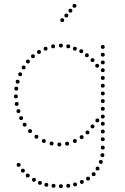

<svg xmlns="http://www.w3.org/2000/svg" viewBox="-20 -752 647 990"><path d="M301 -638Q291 -638 291 -648Q291 -658 301 -658Q311 -658 311 -648Q311 -638 301 -638ZM322 -662Q312 -662 312 -672Q312 -682 322 -682Q332 -682 332 -672Q332 -662 322 -662ZM343 -687Q333 -687 333 -697Q333 -707 343 -707Q353 -707 353 -697Q353 -687 343 -687ZM364 -712Q354 -712 354 -722Q354 -732 364 -732Q374 -732 374 -722Q374 -712 364 -712ZM366 -35Q376 -35 376 -25Q376 -15 366 -15Q356 -15 356 -25Q356 -35 366 -35ZM326 -21Q336 -21 336 -11Q336 -1 326 -1Q316 -1 316 -11Q316 -21 326 -21ZM286 -17Q296 -17 296 -7Q296 3 286 3Q276 3 276 -7Q276 -17 286 -17ZM246 -22Q256 -22 256 -12Q256 -2 246 -2Q236 -2 236 -12Q236 -22 246 -22ZM206 -35Q216 -35 216 -25Q216 -15 206 -15Q196 -15 196 -25Q196 -35 206 -35ZM401 -55Q411 -55 411 -45Q411 -35 401 -35Q391 -35 391 -45Q391 -55 401 -55ZM168 -57Q178 -57 178 -47Q178 -37 168 -37Q158 -37 158 -47Q158 -57 168 -57ZM431 -79Q441 -79 441 -69Q441 -59 431 -59Q421 -59 421 -69Q421 -79 431 -79ZM135 -86Q145 -86 145 -76Q145 -66 135 -66Q125 -66 125 -76Q125 -86 135 -86ZM89 -153Q99 -153 99 -143Q99 -133 89 -133Q79 -133 79 -143Q79 -153 89 -153ZM75 -189Q85 -189 85 -179Q85 -169 75 -169Q65 -169 65 -179Q65 -189 75 -189ZM62 -265Q72 -265 72 -255Q72 -245 62 -245Q52 -245 52 -255Q52 -265 62 -265ZM64 -305Q74 -305 74 -295Q74 -285 64 -285Q54 -285 54 -295Q54 -305 64 -305ZM71 -341Q81 -341 81 -331Q81 -321 71 -321Q61 -321 61 -331Q61 -341 71 -341ZM84 -379Q94 -379 94 -369Q94 -359 84 -359Q74 -359 74 -369Q74 -379 84 -379ZM102 -414Q112 -414 112 -404Q112 -394 102 -394Q92 -394 92 -404Q92 -414 102 -414ZM457 -452Q467 -452 467 -442Q467 -432 457 -432Q447 -432 447 -442Q447 -452 457 -452ZM124 -445Q134 -445 134 -435Q134 -425 124 -425Q114 -425 114 -435Q114 -445 124 -445ZM399 -498Q409 -498 409 -488Q409 -478 399 -478Q389 -478 389 -488Q389 -498 399 -498ZM366 -511Q376 -511 376 -501Q376 -491 366 -491Q356 -491 356 -501Q356 -511 366 -511ZM215 -511Q225 -511 225 -501Q225 -491 215 -491Q205 -491 205 -501Q205 -511 215 -511ZM181 -494Q191 -494 191 -484Q191 -474 181 -474Q171 -474 171 -484Q171 -494 181 -494ZM510 -280Q520 -280 520 -270Q520 -260 510 -260Q500 -260 500 -270Q500 -280 510 -280ZM510 -320Q520 -320 520 -310Q520 -300 510 -300Q500 -300 500 -310Q500 -320 510 -320ZM510 -360Q520 -360 520 -350Q520 -340 510 -340Q500 -340 500 -350Q500 -360 510 -360ZM510 -400Q520 -400 520 -390Q520 -380 510 -380Q500 -380 500 -390Q500 -400 510 -400ZM510 -440Q520 -440 520 -430Q520 -420 510 -420Q500 -420 500 -430Q500 -440 510 -440ZM510 -480Q520 -480 520 -470Q520 -460 510 -460Q500 -460 500 -470Q500 -480 510 -480ZM510 -520Q520 -520 520 -510Q520 -500 510 -500Q500 -500 500 -510Q500 -520 510 -520ZM508 38Q518 38 518 48Q518 58 508 58Q498 58 498 48Q498 38 508 38ZM510 -1Q520 -1 520 9Q520 19 510 19Q500 19 500 9Q500 -1 510 -1ZM510 -44Q520 -44 520 -34Q520 -24 510 -24Q500 -24 500 -34Q500 -44 510 -44ZM510 -124Q520 -124 520 -114Q520 -104 510 -104Q500 -104 500 -114Q500 -124 510 -124ZM510 -161Q520 -161 520 -151Q520 -141 510 -141Q500 -141 500 -151Q500 -161 510 -161ZM510 -201Q520 -201 520 -191Q520 -181 510 -181Q500 -181 500 -191Q500 -201 510 -201ZM510 -241Q520 -241 520 -231Q520 -221 510 -221Q500 -221 500 -231Q500 -241 510 -241ZM434 159Q444 159 444 169Q444 179 434 179Q424 179 424 169Q424 159 434 159ZM463 136Q473 136 473 146Q473 156 463 156Q453 156 453 146Q453 136 463 136ZM483 107Q493 107 493 117Q493 127 483 127Q473 127 473 117Q473 107 483 107ZM500 73Q510 73 510 83Q510 93 500 93Q490 93 490 83Q490 73 500 73ZM510 -84Q520 -84 520 -74Q520 -64 510 -64Q500 -64 500 -74Q500 -84 510 -84ZM107 -119Q117 -119 117 -109Q117 -99 107 -99Q97 -99 97 -109Q97 -119 107 -119ZM66 -226Q76 -226 76 -216Q76 -206 66 -206Q56 -206 56 -216Q56 -226 66 -226ZM457 -110Q467 -110 467 -100Q467 -90 457 -90Q447 -90 447 -100Q447 -110 457 -110ZM482 -141Q492 -141 492 -131Q492 -121 482 -121Q472 -121 472 -131Q472 -141 482 -141ZM481 -423Q491 -423 491 -413Q491 -403 481 -403Q471 -403 471 -413Q471 -423 481 -423ZM294 -527Q304 -527 304 -517Q304 -507 294 -507Q284 -507 284 -517Q284 -527 294 -527ZM332 -523Q342 -523 342 -513Q342 -503 332 -503Q322 -503 322 -513Q322 -523 332 -523ZM428 -477Q438 -477 438 -467Q438 -457 428 -457Q418 -457 418 -467Q418 -477 428 -477ZM254 -523Q264 -523 264 -513Q264 -503 254 -503Q244 -503 244 -513Q244 -523 254 -523ZM150 -472Q160 -472 160 -462Q160 -452 150 -452Q140 -452 140 -462Q140 -472 150 -472ZM402 176Q412 176 412 186Q412 196 402 196Q392 196 392 186Q392 176 402 176ZM367 189Q377 189 377 199Q377 209 367 209Q357 209 357 199Q357 189 367 189ZM332 196Q342 196 342 206Q342 216 332 216Q322 216 322 206Q322 196 332 196ZM294 198Q304 198 304 208Q304 218 294 218Q284 218 284 208Q284 198 294 198ZM256 196Q266 196 266 206Q266 216 256 216Q246 216 246 206Q246 196 256 196ZM219 191Q229 191 229 201Q229 211 219 211Q209 211 209 201Q209 191 219 191ZM186 181Q196 181 196 191Q196 201 186 201Q176 201 176 191Q176 181 186 181ZM155 165Q165 165 165 175Q165 185 155 185Q145 185 145 175Q145 165 155 165ZM123 143Q133 143 133 153Q133 163 123 163Q113 163 113 153Q113 143 123 143ZM98 118Q108 118 108 128Q108 138 98 138Q88 138 88 128Q88 118 98 118ZM76 88Q86 88 86 98Q86 108 76 108Q66 108 66 98Q66 88 76 88Z"/></svg>

Font: Raleway Dots
Style: Regular
Weight: 400
Designer: Matt McInerney, Pablo Impallari, Rodrigo Fuenzalida, Brenda Gallo
Foundry: Matt McInerney, Pablo Impallari, Rodrigo Fuenzalida, Brenda Gallo
Version: Version 1.000